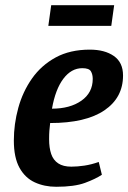

<svg xmlns="http://www.w3.org/2000/svg" viewBox="-20 -705 491 735"><path d="M195 10Q150 10 113 -7Q76 -24 54.5 -63Q33 -102 33 -167Q33 -230 50 -292Q67 -354 102.5 -404.5Q138 -455 193 -485Q248 -515 324 -515Q381 -515 416 -490.5Q451 -466 451 -416Q451 -331 379.5 -282.5Q308 -234 172 -234Q170 -217 169 -204.5Q168 -192 168 -172Q168 -139 176 -115.5Q184 -92 203 -79.5Q222 -67 253 -67Q276 -67 303 -71Q330 -75 358 -85L370 -36Q346 -20 305.5 -5Q265 10 195 10ZM179 -289Q248 -289 291.5 -319.5Q335 -350 335 -403Q335 -420 328 -432Q321 -444 295 -444Q253 -444 222.5 -403.5Q192 -363 179 -289ZM165 -606 176 -685H417L406 -606Z"/></svg>

Font: Manuale
Style: Italic
Weight: 400
Italic angle: -11°
Designer: Eduardo Tunni / Pablo Cosgaya
Foundry: Eduardo Tunni / Pablo Cosgaya
Version: Version 1.002